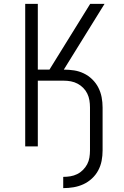

<svg xmlns="http://www.w3.org/2000/svg" viewBox="-20 -755 640 990"><path d="M306 215V157Q325 157 343 154Q361 151 377.5 143Q394 135 407.5 121.5Q421 108 429.5 92Q438 76 441 57.5Q444 39 444 21V-201Q444 -220 441 -238Q438 -256 430 -272.5Q422 -289 409 -302Q396 -315 380 -323.5Q364 -332 346 -335.5Q328 -339 309 -339H175V0H110V-735H175V-396H235L445 -735H519L309 -396Q336 -396 362 -392Q388 -388 412 -376.5Q436 -365 455.5 -346Q475 -327 487 -303.5Q499 -280 504 -254Q509 -228 509 -201V21Q509 48 504 74Q499 100 486.5 123.5Q474 147 454 165.5Q434 184 410 195Q386 206 359.5 210.5Q333 215 306 215Z"/></svg>

Font: Iosevka Custom Light Extended
Style: Regular
Weight: 300
Width: 7
Monospace: yes
Designer: Belleve Invis
Foundry: Belleve Invis
Version: Version 11.2.4; ttfautohint (v1.8.4)